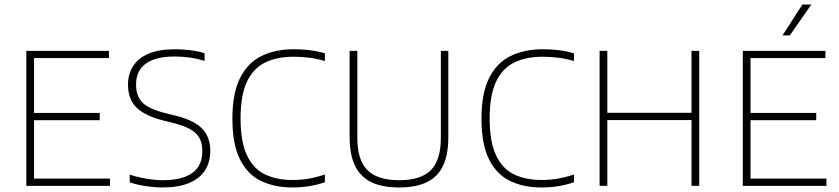

<svg xmlns="http://www.w3.org/2000/svg" viewBox="-20 -819 3698 846"><path d="M96 0V-595H460V-563H130V-32H464.5V0ZM120 -289.5V-321.5H419.5V-289.5Z M696.5 7Q663 7 624.8 1.5Q586.5 -4 551.5 -15.5V-49.5Q577.5 -41 602.8 -35.8Q628 -30.5 652 -27.8Q676 -25 698 -25Q756.5 -25 795 -39.8Q833.5 -54.5 852.5 -83Q871.5 -111.5 871.5 -153Q871.5 -187.5 858.8 -211Q846 -234.5 815.8 -251Q785.5 -267.5 733.5 -279.5L709.5 -285.5Q622 -306.5 583 -343.5Q544 -380.5 544 -445.5Q544 -493 566.8 -528.2Q589.5 -563.5 635.5 -582.8Q681.5 -602 750 -602Q783.5 -602 818.2 -597.8Q853 -593.5 881.5 -584.5V-550.5Q848.5 -561 815.5 -565.5Q782.5 -570 749.5 -570Q692 -570 654.2 -555.5Q616.5 -541 598 -513.5Q579.5 -486 579.5 -447Q579.5 -394 609.2 -365.5Q639 -337 717 -318.5L741 -312.5Q800.5 -299 837 -278Q873.5 -257 890 -226.5Q906.5 -196 906.5 -154Q906.5 -103.5 882.8 -67.5Q859 -31.5 812.2 -12.2Q765.5 7 696.5 7Z M1268 7Q1190 7 1130.5 -21.5Q1071 -50 1037.5 -116.5Q1004 -183 1004 -297Q1004 -406.5 1037 -473.8Q1070 -541 1130.8 -571.5Q1191.5 -602 1275 -602Q1311.5 -602 1345.8 -597.8Q1380 -593.5 1411.5 -584V-550Q1376.5 -560.5 1342.8 -564.8Q1309 -569 1274 -569Q1199.5 -569 1147.2 -543Q1095 -517 1067.5 -457.5Q1040 -398 1040 -298Q1040 -194 1068.2 -134.5Q1096.5 -75 1147.8 -50.5Q1199 -26 1268.5 -26Q1305 -26 1338.2 -31.5Q1371.5 -37 1411.5 -50V-16Q1379.5 -5 1344 1Q1308.5 7 1268 7Z M1738.5 7Q1664 7 1615.8 -16.5Q1567.5 -40 1544 -89.2Q1520.5 -138.5 1520.5 -215.5V-595H1554.5V-211Q1554.5 -114 1598.8 -69.5Q1643 -25 1738.5 -25Q1835 -25 1878.8 -69.5Q1922.5 -114 1922.5 -211V-595H1955.5V-215.5Q1955.5 -138.5 1932.5 -89.2Q1909.5 -40 1861.2 -16.5Q1813 7 1738.5 7Z M2365.5 7Q2287.5 7 2228 -21.5Q2168.5 -50 2135 -116.5Q2101.5 -183 2101.5 -297Q2101.5 -406.5 2134.5 -473.8Q2167.5 -541 2228.2 -571.5Q2289 -602 2372.5 -602Q2409 -602 2443.2 -597.8Q2477.5 -593.5 2509 -584V-550Q2474 -560.5 2440.2 -564.8Q2406.5 -569 2371.5 -569Q2297 -569 2244.8 -543Q2192.5 -517 2165 -457.5Q2137.5 -398 2137.5 -298Q2137.5 -194 2165.8 -134.5Q2194 -75 2245.2 -50.5Q2296.5 -26 2366 -26Q2402.5 -26 2435.8 -31.5Q2469 -37 2509 -50V-16Q2477 -5 2441.5 1Q2406 7 2365.5 7Z M2622 0V-595H2656V-322H3027V-595H3061V0H3027V-290H2656V0Z M3253 0V-595H3617V-563H3287V-32H3621.5V0ZM3277 -289.5V-321.5H3576.5V-289.5ZM3428 -663 3515.5 -799H3555L3460 -663Z"/></svg>

Font: Encode Sans SC Condensed Thin Thin
Style: Regular
Weight: 250
Version: Version 3.002